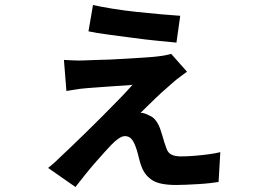

<svg xmlns="http://www.w3.org/2000/svg" viewBox="-20 -674 1040 766"><path d="M351 -654Q382 -647 428 -639.5Q474 -632 525.5 -626.5Q577 -621 622.5 -617Q668 -613 699 -611L684 -504Q653 -507 607 -511.5Q561 -516 510 -523Q459 -530 412 -536Q365 -542 333 -549ZM726 -388Q714 -379 699 -368Q684 -357 675 -349Q662 -337 642 -320Q622 -303 602 -283.5Q582 -264 565.5 -248Q549 -232 541 -224Q549 -224 558 -221Q567 -218 576 -213Q592 -207 603.5 -190.5Q615 -174 621 -154Q625 -143 628.5 -130.5Q632 -118 636 -105Q640 -92 644 -82Q650 -64 664.5 -57Q679 -50 701 -50Q728 -50 757 -52.5Q786 -55 812.5 -58.5Q839 -62 859 -67L852 52Q840 54 818.5 56.5Q797 59 771.5 60.5Q746 62 722.5 63Q699 64 683 64Q618 64 588.5 45.5Q559 27 546 -6Q541 -18 537 -33Q533 -48 529.5 -62Q526 -76 522 -86Q515 -107 505 -119Q495 -131 478 -131Q467 -131 452 -120.5Q437 -110 423 -95Q413 -85 397.5 -67.5Q382 -50 362.5 -28Q343 -6 322.5 19.5Q302 45 281 72L172 -4Q183 -13 193 -21.5Q203 -30 219 -46Q237 -63 265.5 -90Q294 -117 327 -149.5Q360 -182 394 -216Q428 -250 458 -281Q488 -312 509 -336Q498 -334 479.5 -333Q461 -332 439.5 -330.5Q418 -329 396.5 -327.5Q375 -326 355.5 -324.5Q336 -323 323 -322Q299 -320 279 -316.5Q259 -313 245 -311L235 -435Q250 -434 273 -433Q296 -432 316 -433Q329 -434 357 -434.5Q385 -435 421 -436.5Q457 -438 494.5 -440.5Q532 -443 564.5 -445Q597 -447 617 -450Q627 -451 642 -454Q657 -457 663 -459Z"/></svg>

Font: Farlight84_Sys_V01
Style: Bold
Weight: 700
Designer: Monotype Design Team, Nadine Chahine and Nizar Qandah
Foundry: Monotype Imaging Inc.
Version: Version 2.004;October 31, 2024;FontCreator 14.0.0.2814 64-bi